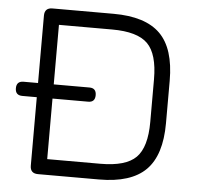

<svg xmlns="http://www.w3.org/2000/svg" viewBox="-49 -705 790 755"><g transform="rotate(5 346.0 -327.0)"><path d="M128 0Q97 0 97 -31V-301H40Q12 -301 12 -329Q12 -357 40 -357H97V-623Q97 -654 128 -654H369Q495 -654 553.5 -596Q612 -538 612 -411V-243Q612 -117 553.5 -58.5Q495 0 369 0ZM159 -62H369Q469 -62 509.5 -102.5Q550 -143 550 -243V-411Q550 -511 509.5 -551.5Q469 -592 369 -592H159V-357H300Q327 -357 327 -329Q327 -301 300 -301H159Z"/></g></svg>

Font: Jura Medium
Style: Regular
Weight: 500
Designer: Daniel Johnson, Alexei Vanyashin
Foundry: Daniel Johnson
Version: Version 5.103